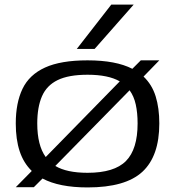

<svg xmlns="http://www.w3.org/2000/svg" viewBox="-20 -810 766 840"><path d="M49 9 119 -62Q83 -97 66 -148.5Q49 -200 49 -270Q49 -360 78.5 -421.5Q108 -483 177 -514.5Q246 -546 363 -546Q487 -546 559 -509L596 -546H677L608 -475Q645 -440 661 -388.5Q677 -337 677 -270Q677 -127 603 -58.5Q529 10 363 10Q239 10 166 -29L128 9ZM143 -270Q143 -174 180 -123L504 -454Q454 -483 363 -483Q280 -483 232 -459.5Q184 -436 163.5 -388.5Q143 -341 143 -270ZM363 -54Q480 -54 531 -105.5Q582 -157 582 -270Q582 -316 574 -352.5Q566 -389 547 -415L222 -84Q272 -54 363 -54ZM316 -596 467 -790H565L394 -596Z"/></svg>

Font: Georama Extended
Style: Regular
Weight: 400
Width: 7
Designer: Jean-Baptiste Levee
Foundry: Production Type
Version: Version 1.000